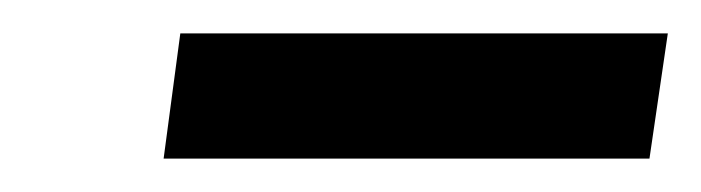

<svg xmlns="http://www.w3.org/2000/svg" viewBox="-20 -670 420 115"><path d="M78 -575H369L380 -650H88Z"/></svg>

Font: Unageo
Style: Regular-Italic
Weight: 400
Designer: Richard Sepsi
Foundry: Richard Sepsi
Version: Version 2.000